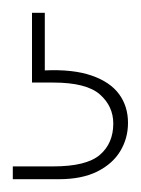

<svg xmlns="http://www.w3.org/2000/svg" viewBox="-20 -27 220 300"><path d="M0 253V233H63Q115 233 136 215Q157 197 157 166Q157 139 136 120.5Q115 102 63 102H30V-7H50V83Q94 81 123 91Q152 101 166 120Q180 139 180 165Q180 189 168 209Q156 229 132 241Q108 253 72 253Z"/></svg>

Font: DM Sans 28pt Thin
Style: Regular
Weight: 250
Version: Version 4.004;gftools[0.9.30]